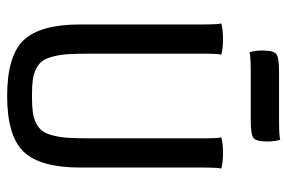

<svg xmlns="http://www.w3.org/2000/svg" viewBox="-154 -649 808 540"><g transform="rotate(90 250.0 -379.0)"><path d="M317.9 -680.2H182.1Q137.2 -680.2 127 -676.8Q122.1 -691.4 122.1 -713.9Q122.1 -744.6 132.1 -752.2Q142.1 -759.8 182.1 -759.8H317.9Q362.8 -759.8 373 -763.2Q377.9 -748.5 377.9 -726.1Q377.9 -695.3 367.9 -687.7Q357.9 -680.2 317.9 -680.2ZM451.2 -200.2Q451.2 -87.9 406.7 -41.5Q362.3 4.9 250 4.9Q137.2 4.9 93 -41.5Q48.8 -87.9 48.8 -200.2V-542Q48.8 -588.4 45.9 -597.2Q60.5 -602.1 89.8 -602.1Q119.1 -602.1 133.8 -597.2Q130.9 -588.4 130.9 -542V-228Q130.9 -191.4 132.3 -167.7Q133.8 -144 138.9 -124.3Q144 -104.5 151.6 -94.2Q159.2 -84 173.3 -76.7Q187.5 -69.3 205.1 -67.1Q222.7 -64.9 250 -64.9Q277.3 -64.9 294.9 -67.1Q312.5 -69.3 326.7 -76.7Q340.8 -84 348.4 -94.2Q356 -104.5 361.1 -124.3Q366.2 -144 367.7 -167.7Q369.1 -191.4 369.1 -228V-542Q369.1 -588.4 366.2 -597.2Q380.9 -602.1 410.2 -602.1Q439.5 -602.1 454.1 -597.2Q451.2 -588.4 451.2 -542Z"/></g></svg>

Font: Nikodecs
Style: Medium
Weight: 500
Version: Version 0.29